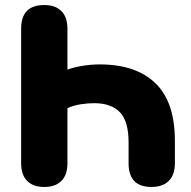

<svg xmlns="http://www.w3.org/2000/svg" viewBox="-20 -734 761 763"><path d="M156 9Q112 9 88 -15Q64 -39 64 -85V-620Q64 -714 156 -714Q200 -714 224 -690Q248 -666 248 -620V-457Q270 -466 305.5 -472Q341 -478 377 -478Q520 -478 597.5 -403.5Q675 -329 675 -174V-85Q675 -39 650.5 -15Q626 9 582 9Q491 9 491 -85V-168Q491 -252 456.5 -288Q422 -324 354 -324Q329 -324 300 -319.5Q271 -315 248 -304V-85Q248 -39 224 -15Q200 9 156 9Z"/></svg>

Font: Chiron GoRound TC H
Style: Regular
Weight: 900
Designer: Ryoko NISHIZUKA 西塚涼子 (kana, bopomofo & ideographs); Paul D. Hunt (Latin, Greek & Cyrillic); Sandoll Communications 산돌커뮤니
Foundry: Adobe
Version: Version 1.000;hotconv 1.1.1;makeotfexe 2.6.0